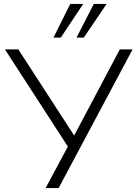

<svg xmlns="http://www.w3.org/2000/svg" viewBox="-20 -956 695 976"><path d="M5 0ZM212 0 325 -211 5 -705H73L357 -267L589 -705H654L278 0ZM252 -765 337 -936H403L289 -765ZM369 -765 457 -936H522L406 -765Z"/></svg>

Font: Winston Light
Style: Regular
Weight: 300
Designer: Original fonts by Vernon Adams / Changes by Cristiano Sobral
Foundry: Original fonts by Vernon Adams / Changes by Cristiano Sobral
Version: Version 2.503;July 17, 2020;FontCreator 13.0.0.2655 64-bit